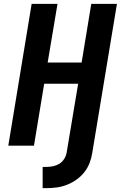

<svg xmlns="http://www.w3.org/2000/svg" viewBox="-20 -755 640 995"><path d="M221 220H201V110H221Q237 110 254.5 106.5Q272 103 287 94Q302 85 312 69.5Q322 54 325 38L385 -321H209L156 0H23L144 -735H278L227 -431H403L453 -735H586L458 38Q454 64 444 90Q434 116 416.5 138Q399 160 375.5 176.5Q352 193 326 203Q300 213 273.5 216.5Q247 220 221 220Z"/></svg>

Font: Iosevka SS04 XBd Ex Obl
Style: Regular
Weight: 800
Width: 7
Italic angle: -9°
Monospace: yes
Designer: Belleve Invis
Foundry: Belleve Invis
Version: Version 19.0.0; ttfautohint (v1.8.4)